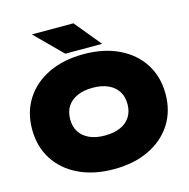

<svg xmlns="http://www.w3.org/2000/svg" viewBox="-137 -1116 1251 1268"><g transform="rotate(-15 488.0 -482.0)"><path d="M488 18Q351 18 248.5 -31Q146 -80 89 -168.5Q32 -257 32 -375Q32 -493 89 -581.5Q146 -670 248.5 -719Q351 -768 488 -768Q625 -768 727.5 -719Q830 -670 887 -581.5Q944 -493 944 -375Q944 -257 887 -168.5Q830 -80 727.5 -31Q625 18 488 18ZM488 -212Q549 -212 593 -231.5Q637 -251 660.5 -287.5Q684 -324 684 -375Q684 -426 660.5 -462.5Q637 -499 593 -518.5Q549 -538 488 -538Q427 -538 383 -518.5Q339 -499 315.5 -462.5Q292 -426 292 -375Q292 -324 315.5 -287.5Q339 -251 383 -231.5Q427 -212 488 -212ZM477 -982 625 -802H373L193 -982Z"/></g></svg>

Font: Unbounded Black
Style: Regular
Weight: 900
Designer: Luke Prowse, Jean-Baptiste Morizot, Fátima Lázaro, Florian Runge
Foundry: NaN
Version: Version 1.701;gftools[0.9.28.dev5+ged2979d]